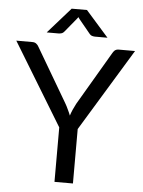

<svg xmlns="http://www.w3.org/2000/svg" viewBox="-60 -955 744 1002"><g transform="rotate(5 312.0 -454.0)"><path d="M360.4 -285.2Q360.4 -213.9 360.4 0Q335.9 0 263.7 0Q263.7 -71.3 263.7 -285.2Q198.2 -393.6 1 -716.8Q22.5 -716.8 85.9 -716.8Q98.6 -716.8 106.4 -710Q114.3 -704.1 119.1 -694.3Q173.8 -601.6 283.2 -415Q293 -398.4 299.8 -382.8Q307.6 -367.2 313.5 -351.6Q318.4 -367.2 325.2 -382.8Q332 -398.4 340.8 -415Q395.5 -508.8 504.9 -694.3Q508.8 -702.1 516.6 -710Q525.4 -716.8 537.1 -716.8Q566.4 -716.8 623 -716.8Q557.6 -608.4 360.4 -285.2ZM473.6 -773.4Q457 -773.4 408.2 -773.4Q402.3 -773.4 394.5 -775.4Q385.7 -777.3 377.9 -787.1Q358.4 -810.5 319.3 -858.4Q317.4 -860.4 313.5 -867.2Q311.5 -865.2 306.6 -858.4Q292 -840.8 248 -787.1Q240.2 -777.3 231.4 -775.4Q223.6 -773.4 217.8 -773.4Q196.3 -773.4 155.3 -773.4Q184.6 -806.6 274.4 -908.2Q294.9 -908.2 354.5 -908.2Q383.8 -875 473.6 -773.4Z"/></g></svg>

Font: Lato
Style: Regular
Weight: 400
Designer: Lukasz Dziedzic with Adam Twardoch and Botio Nikoltchev
Version: Version 2.015; 2015-08-06; http://www.latofonts.com/